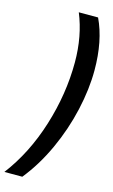

<svg xmlns="http://www.w3.org/2000/svg" viewBox="-191 -926 638 1087"><g transform="rotate(15 128.5 -382.0)"><path d="M241 -873Q299 -751 299 -578Q299 -468 271 -344Q243 -220 189 -102Q135 16 60 109H-45Q63 -33 121.5 -220.5Q180 -408 180 -593Q180 -747 128 -873Z"/></g></svg>

Font: Open Sauce Sans ExBold Italic
Style: Regular
Weight: 800
Italic angle: -10°
Designer: Alfredo Marco Pradil
Foundry: Creative Sauce Fz LLC
Version: Version 1.477